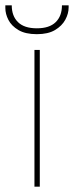

<svg xmlns="http://www.w3.org/2000/svg" viewBox="-58 -699 277 719"><path d="M71 0V-512H91V0ZM80 -571Q37 -571 11 -586.5Q-15 -602 -26.5 -624.5Q-38 -647 -38 -669V-679H-14Q-14 -639 9.5 -616Q33 -593 80 -593Q127 -593 150.5 -616Q174 -639 174 -679H199V-671Q199 -648 186.5 -625Q174 -602 148 -586.5Q122 -571 80 -571Z"/></svg>

Font: DM Sans 12pt Thin
Style: Regular
Weight: 250
Version: Version 4.004;gftools[0.9.30]